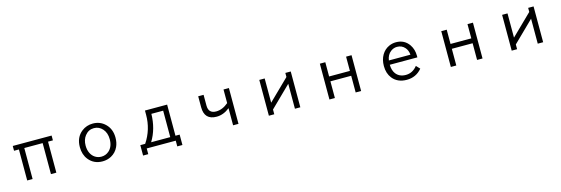

<svg xmlns="http://www.w3.org/2000/svg" viewBox="38 -1758 8923 3055"><g transform="rotate(-15 4500.0 -231.0)"><path d="M180.2 -564.9H820.3V-485.8H740.2V24.9H651.4V-485.8H349.1V24.9H260.3V-485.8H180.2Z M1501.5 -580.1Q1622.1 -580.1 1705.6 -498Q1793.9 -411.6 1793.9 -270.5Q1793.9 -188 1763.7 -122.1Q1724.6 -37.6 1645 5.9Q1579.1 42 1499.5 42Q1356 42 1272 -64Q1206.1 -147 1206.1 -270.5Q1206.1 -431.6 1318.4 -519Q1397 -580.1 1501.5 -580.1ZM1499 -504.9Q1409.7 -504.9 1351.6 -430.7Q1301.3 -366.7 1301.3 -269Q1301.3 -199.7 1327.1 -146.5Q1351.6 -95.2 1396 -65.9Q1442.9 -35.2 1500.5 -35.2Q1570.3 -35.2 1623.5 -80.6Q1698.7 -145.5 1698.7 -269.5Q1698.7 -374.5 1640.6 -440.4Q1583.5 -504.9 1499 -504.9Z M2357.9 -564.9H2723.1V-52.2H2792V119.1H2707V24.9H2229V119.1H2144V-52.2H2224.1Q2357.9 -252 2357.9 -494.6ZM2637.2 -487.8H2442.9Q2438.5 -242.2 2322.3 -52.2H2637.2Z M3234.9 -564.9H3323.7V-388.2Q3323.7 -257.8 3450.7 -257.8Q3554.2 -257.8 3651.9 -340.8V-564.9H3740.7V24.9H3651.9V-256.8Q3549.3 -174.8 3436.5 -174.8Q3234.9 -174.8 3234.9 -383.8Z M4241.2 -564.9H4330.1V-166L4670.4 -498V-564.9H4759.3V24.9H4670.4V-386.2L4330.1 -53.2V24.9H4241.2Z M5238.8 -564.9H5328.6V-330.1H5670.9V-564.9H5760.7V24.9H5670.9V-250H5328.6V24.9H5238.8Z M6763.7 -260.3H6309.1Q6311 -167.5 6352.5 -112.3Q6408.7 -37.6 6515.6 -37.6Q6628.4 -37.6 6705.1 -135.3L6761.7 -75.2Q6664.6 41.5 6511.2 41.5Q6358.4 41.5 6276.4 -62.5Q6212.9 -143.1 6212.9 -264.6Q6212.9 -369.1 6258.8 -446.8Q6303.7 -522 6380.9 -556.6Q6434.6 -581.1 6495.1 -581.1Q6635.7 -581.1 6711.4 -468.8Q6763.7 -391.1 6763.7 -286.1ZM6668 -330.1Q6662.1 -402.3 6622.1 -448.2Q6572.3 -505.9 6493.2 -505.9Q6435.5 -505.9 6388.2 -469.2Q6325.7 -421.4 6313 -330.1Z M7238.8 -564.9H7328.6V-330.1H7670.9V-564.9H7760.7V24.9H7670.9V-250H7328.6V24.9H7238.8Z M8241.2 -564.9H8330.1V-166L8670.4 -498V-564.9H8759.3V24.9H8670.4V-386.2L8330.1 -53.2V24.9H8241.2Z"/></g></svg>

Font: FORM UDPGothic
Style: Regular
Weight: 400
Foundry: Pronama LLC
Version: Version 1.05101